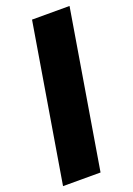

<svg xmlns="http://www.w3.org/2000/svg" viewBox="-146 -782 577 836"><g transform="rotate(-20 142.5 -364.0)"><path d="M290 -727.5 168.9 0H-4.9L116.2 -727.5Z"/></g></svg>

Font: Inter Tight ExtraBold
Style: Italic
Weight: 800
Italic angle: -9.39999°
Designer: Rasmus Andersson
Foundry: rsms
Version: Version 3.004